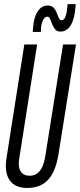

<svg xmlns="http://www.w3.org/2000/svg" viewBox="-20 -920 396 950"><path d="M114.4 10Q63.3 10 36.1 -18.1Q8.9 -46.1 8.9 -99.7Q8.9 -111.4 9.7 -119.3Q10.5 -127.2 12.5 -139.8L100.4 -700H163.7L74.6 -131.5Q68.5 -93.6 82.2 -72.1Q95.9 -50.5 126.2 -50.5Q189.1 -50.5 203.8 -145.3L292 -700H356L269.4 -157.1Q255.5 -70.6 218 -30.3Q180.4 10 114.4 10ZM142 -761.9Q142 -765.1 142.4 -768.2Q142.7 -771.2 143 -774.3Q143.3 -777.3 143.6 -780.5Q143.9 -783.8 143.9 -786Q147.6 -834.8 166.5 -863.7Q185.3 -892.6 216.5 -892.6Q235.1 -892.6 245.1 -881.9Q255.1 -871.1 260.6 -856.4Q266 -841.6 271 -830.9Q275.9 -820.2 284.8 -820.2Q296.1 -820.2 301.9 -833.1Q307.7 -846.1 310.4 -863Q313.1 -879.8 313.7 -890.9Q313.7 -891.7 314 -894.9Q314.4 -898.2 314.4 -899.6H354.8Q354.2 -894.8 353.8 -890.1Q353.5 -885.4 352.9 -880.3Q349.2 -826.5 330 -795.1Q310.9 -763.7 279.3 -763.7Q262.1 -763.7 252.8 -774.9Q243.5 -786.2 238.1 -800.6Q232.8 -815.1 227.8 -826.3Q222.8 -837.5 214.1 -837.5Q200.4 -837.5 191.4 -817Q182.5 -796.5 182.5 -770Q182.5 -769.6 182.5 -768.4Q182.5 -767.3 182.5 -765.9Q182.5 -764.6 182.5 -763.4Q182.5 -762.3 182.5 -761.9Z"/></svg>

Font: Georama
Style: Italic
Weight: 400
Width: 2
Italic angle: -9°
Designer: Jean-Baptiste Levee
Foundry: Production Type
Version: Version 1.000